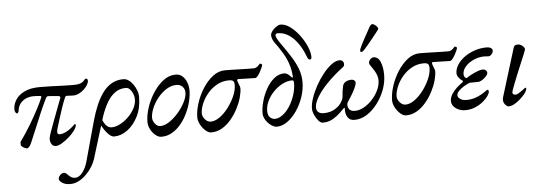

<svg xmlns="http://www.w3.org/2000/svg" viewBox="-58 -882 3824 1354"><g transform="rotate(-5 1854.0 -205.5)"><path d="M108 13Q101 13 90.5 8Q80 3 72 -4Q64 -11 65 -16V-36Q107 -94 141.5 -152Q176 -210 201 -258Q226 -306 237 -334Q239 -338 239 -342Q239 -346 233 -347L207 -349Q148 -354 112 -328Q76 -302 71 -257Q70 -250 66.5 -244.5Q63 -239 57 -239Q52 -239 47 -248.5Q42 -258 42 -268Q42 -302 61.5 -334.5Q81 -367 124 -388.5Q167 -410 235 -410Q275 -410 315.5 -408.5Q356 -407 394.5 -405.5Q433 -404 466 -404Q486 -404 503 -406Q520 -408 533 -416Q543 -422 550.5 -431.5Q558 -441 561 -441Q569 -441 572.5 -437Q576 -433 576 -425Q576 -412 566.5 -396Q557 -380 541 -365Q525 -350 505 -340Q485 -330 463 -330Q454 -330 441 -331Q428 -332 417 -332Q415 -332 411.5 -330Q408 -328 405 -321Q392 -291 378 -250Q364 -209 352 -169.5Q340 -130 332 -104Q327 -86 330 -76Q333 -66 345 -66Q369 -66 397.5 -82Q426 -98 454 -126Q455 -127 456 -127.5Q457 -128 458 -128Q464 -128 464 -123Q464 -107 447.5 -84Q431 -61 405.5 -38.5Q380 -16 354.5 -1Q329 14 311 14Q289 14 278.5 -7.5Q268 -29 274 -54Q278 -70 290.5 -104.5Q303 -139 318.5 -180.5Q334 -222 348.5 -260Q363 -298 371 -319Q374 -327 370.5 -330.5Q367 -334 362 -335L291 -341Q284 -342 279 -338.5Q274 -335 270 -327Q247 -280 223 -224Q199 -168 177.5 -115Q156 -62 139 -24Q131 -5 122 4Q113 13 108 13Z M389 290Q354 290 332.5 275.5Q311 261 311 247Q311 238 317 229Q323 220 332 213.5Q341 207 350 207Q359 207 366.5 213Q374 219 381 227Q389 235 400 242Q411 249 428 249Q455 249 479 218.5Q503 188 515 145L593 -138Q609 -196 630 -246Q651 -296 678.5 -334Q706 -372 742.5 -393Q779 -414 826 -414Q845 -414 863 -401.5Q881 -389 895 -368.5Q909 -348 917.5 -325.5Q926 -303 926 -283Q926 -202 896 -142.5Q866 -83 820.5 -50Q775 -17 727 -17Q712 -17 695.5 -30.5Q679 -44 664.5 -65Q650 -86 639 -106L653 -139Q657 -130 664.5 -116.5Q672 -103 685 -93Q698 -83 715 -83Q743 -83 774 -99Q805 -115 832.5 -141.5Q860 -168 877.5 -200.5Q895 -233 895 -266Q895 -286 887 -305.5Q879 -325 866.5 -338Q854 -351 838 -351Q793 -351 760 -326.5Q727 -302 703.5 -261Q680 -220 662 -168L570 131Q563 153 546.5 180.5Q530 208 505.5 233Q481 258 451.5 274Q422 290 389 290Z M1058 14Q1038 14 1017 -3Q996 -20 982.5 -46Q969 -72 969 -99Q969 -146 987 -200.5Q1005 -255 1036.5 -303.5Q1068 -352 1108.5 -383Q1149 -414 1195 -414Q1225 -414 1244.5 -396Q1264 -378 1274 -350.5Q1284 -323 1284 -296Q1284 -260 1274 -218Q1264 -176 1244.5 -135Q1225 -94 1197.5 -60.5Q1170 -27 1135 -6.5Q1100 14 1058 14ZM1058 -62Q1089 -62 1123.5 -85.5Q1158 -109 1188.5 -145Q1219 -181 1237.5 -219.5Q1256 -258 1254 -287Q1253 -309 1237 -325Q1221 -341 1197 -341Q1158 -341 1123.5 -319Q1089 -297 1061.5 -262.5Q1034 -228 1019 -191Q1004 -154 1004 -124Q1005 -102 1020.5 -82Q1036 -62 1058 -62Z M1411 14Q1392 14 1371.5 -4Q1351 -22 1336.5 -48.5Q1322 -75 1322 -99Q1322 -146 1339.5 -200.5Q1357 -255 1388 -303.5Q1419 -352 1459 -383Q1499 -414 1545 -414Q1561 -414 1587.5 -413.5Q1614 -413 1644.5 -412Q1675 -411 1703.5 -410.5Q1732 -410 1751 -410Q1759 -410 1766.5 -414.5Q1774 -419 1779 -423Q1785 -429 1789 -434Q1793 -439 1795 -439Q1800 -439 1805 -436Q1810 -433 1810 -429Q1810 -424 1804 -410Q1798 -396 1789 -380Q1780 -364 1770.5 -352.5Q1761 -341 1753 -341Q1748 -341 1730 -341.5Q1712 -342 1690.5 -342.5Q1669 -343 1652.5 -343.5Q1636 -344 1633 -344Q1623 -344 1626 -330Q1628 -322 1635.5 -304.5Q1643 -287 1643 -279Q1643 -251 1632.5 -213Q1622 -175 1601.5 -135.5Q1581 -96 1552.5 -62Q1524 -28 1488.5 -7Q1453 14 1411 14ZM1414 -62Q1445 -62 1478.5 -86Q1512 -110 1540.5 -148Q1569 -186 1587 -227.5Q1605 -269 1605 -305Q1605 -326 1596.5 -333.5Q1588 -341 1567 -341Q1520 -341 1481 -319Q1442 -297 1414 -263Q1386 -229 1371 -191.5Q1356 -154 1356 -124Q1357 -102 1374.5 -82Q1392 -62 1414 -62Z M1876 14Q1857 14 1835 -1.5Q1813 -17 1798 -41Q1783 -65 1783 -89Q1783 -126 1795.5 -172Q1808 -218 1831.5 -260Q1855 -302 1887.5 -329Q1920 -356 1960 -356Q1968 -356 1977 -351.5Q1986 -347 1995 -339Q2004 -331 2011 -322Q2015 -318 2017 -322.5Q2019 -327 2018 -336Q2015 -371 2007 -400Q1999 -429 1988 -453.5Q1977 -478 1964 -499Q1938 -542 1914.5 -573Q1891 -604 1891 -633Q1891 -642 1898.5 -654Q1906 -666 1917.5 -676.5Q1929 -687 1941 -694Q1953 -701 1963 -701Q1996 -701 2030.5 -676Q2065 -651 2094.5 -612Q2124 -573 2142.5 -530.5Q2161 -488 2161 -453Q2161 -447 2157.5 -442Q2154 -437 2149 -437Q2146 -437 2140.5 -440.5Q2135 -444 2132 -453Q2099 -542 2048.5 -592Q1998 -642 1938 -642Q1932 -642 1927 -638.5Q1922 -635 1922 -629Q1922 -619 1930 -604Q1938 -589 1952 -569Q1992 -513 2021 -467Q2050 -421 2066.5 -377Q2083 -333 2083 -284Q2083 -232 2065.5 -179.5Q2048 -127 2018 -83Q1988 -39 1951 -12.5Q1914 14 1876 14ZM1866 -42Q1894 -42 1922 -63Q1950 -84 1972.5 -119Q1995 -154 2009 -197Q2023 -240 2023 -284Q2023 -290 2020.5 -296Q2018 -302 2012 -302Q1978 -302 1944 -285Q1910 -268 1881 -239Q1852 -210 1834.5 -174.5Q1817 -139 1817 -102Q1817 -69 1833.5 -55.5Q1850 -42 1866 -42Z M2201 14Q2186 14 2170.5 -4Q2155 -22 2144 -46.5Q2133 -71 2133 -91Q2133 -123 2147 -165Q2161 -207 2185 -250.5Q2209 -294 2238.5 -331Q2268 -368 2298.5 -391Q2329 -414 2357 -414Q2365 -414 2371.5 -410.5Q2378 -407 2382 -400.5Q2386 -394 2386 -385Q2386 -378 2383.5 -372Q2381 -366 2369 -358Q2342 -338 2313 -312.5Q2284 -287 2257 -259Q2230 -231 2208.5 -202Q2187 -173 2174.5 -146Q2162 -119 2162 -96Q2162 -74 2175.5 -63Q2189 -52 2214 -52Q2266 -52 2303.5 -79Q2341 -106 2354 -147Q2356 -173 2359 -195Q2362 -217 2366 -233Q2370 -246 2379 -254Q2388 -262 2401 -266Q2414 -270 2428 -270Q2440 -270 2448 -263.5Q2456 -257 2456 -248Q2456 -234 2444.5 -209.5Q2433 -185 2417 -158.5Q2401 -132 2386 -110Q2380 -87 2391.5 -68Q2403 -49 2432 -49Q2465 -49 2497.5 -67Q2530 -85 2557.5 -115Q2585 -145 2601.5 -180Q2618 -215 2618 -249Q2618 -272 2609 -293Q2600 -314 2589 -330Q2579 -346 2570.5 -357.5Q2562 -369 2562 -376Q2562 -387 2568 -395.5Q2574 -404 2582 -409Q2590 -414 2595 -414Q2630 -414 2645.5 -375.5Q2661 -337 2661 -284Q2661 -233 2642 -181Q2623 -129 2589.5 -84.5Q2556 -40 2514 -13Q2472 14 2425 14Q2397 14 2383 -2.5Q2369 -19 2365.5 -39.5Q2362 -60 2364 -72Q2365 -76 2362 -76.5Q2359 -77 2355 -73Q2346 -64 2324.5 -43Q2303 -22 2272 -4Q2241 14 2201 14ZM2515 -459Q2507 -459 2507.5 -467Q2508 -475 2509 -479Q2513 -490 2522.5 -509Q2532 -528 2544 -550Q2556 -572 2567 -591.5Q2578 -611 2584 -623Q2589 -633 2595.5 -640.5Q2602 -648 2609 -648Q2614 -648 2623.5 -642Q2633 -636 2640.5 -627.5Q2648 -619 2648 -611Q2648 -609 2635 -592Q2622 -575 2603 -551.5Q2584 -528 2566 -506.5Q2548 -485 2538 -474Q2533 -469 2527 -464Q2521 -459 2515 -459Z M2790 14Q2771 14 2750.5 -4Q2730 -22 2715.5 -48.5Q2701 -75 2701 -99Q2701 -146 2718.5 -200.5Q2736 -255 2767 -303.5Q2798 -352 2838 -383Q2878 -414 2924 -414Q2940 -414 2966.5 -413.5Q2993 -413 3023.5 -412Q3054 -411 3082.5 -410.5Q3111 -410 3130 -410Q3138 -410 3145.5 -414.5Q3153 -419 3158 -423Q3164 -429 3168 -434Q3172 -439 3174 -439Q3179 -439 3184 -436Q3189 -433 3189 -429Q3189 -424 3183 -410Q3177 -396 3168 -380Q3159 -364 3149.5 -352.5Q3140 -341 3132 -341Q3127 -341 3109 -341.5Q3091 -342 3069.5 -342.5Q3048 -343 3031.5 -343.5Q3015 -344 3012 -344Q3002 -344 3005 -330Q3007 -322 3014.5 -304.5Q3022 -287 3022 -279Q3022 -251 3011.5 -213Q3001 -175 2980.5 -135.5Q2960 -96 2931.5 -62Q2903 -28 2867.5 -7Q2832 14 2790 14ZM2793 -62Q2824 -62 2857.5 -86Q2891 -110 2919.5 -148Q2948 -186 2966 -227.5Q2984 -269 2984 -305Q2984 -326 2975.5 -333.5Q2967 -341 2946 -341Q2899 -341 2860 -319Q2821 -297 2793 -263Q2765 -229 2750 -191.5Q2735 -154 2735 -124Q2736 -102 2753.5 -82Q2771 -62 2793 -62Z M3209 14Q3185 14 3163 4.5Q3141 -5 3127.5 -21.5Q3114 -38 3114 -59Q3114 -84 3129 -107.5Q3144 -131 3164 -149.5Q3184 -168 3199 -178Q3207 -183 3210 -187.5Q3213 -192 3207 -196Q3194 -204 3182 -219.5Q3170 -235 3170 -251Q3170 -280 3188 -309Q3206 -338 3237.5 -361.5Q3269 -385 3310.5 -399.5Q3352 -414 3399 -414Q3416 -414 3427.5 -406.5Q3439 -399 3439 -389Q3439 -380 3434 -371Q3429 -362 3421 -356Q3413 -350 3405 -350Q3400 -350 3392 -351Q3384 -352 3375 -352Q3337 -352 3301 -336Q3265 -320 3242 -294.5Q3219 -269 3219 -240Q3219 -229 3224.5 -220Q3230 -211 3240 -211Q3253 -221 3275 -232.5Q3297 -244 3319.5 -252.5Q3342 -261 3356 -261Q3371 -261 3379 -252.5Q3387 -244 3387 -236Q3387 -225 3374.5 -211Q3362 -197 3346 -187Q3330 -177 3318 -177Q3304 -177 3290 -176.5Q3276 -176 3258 -176Q3236 -168 3214 -154.5Q3192 -141 3177.5 -125.5Q3163 -110 3163 -96Q3163 -82 3179 -69.5Q3195 -57 3224 -57Q3257 -57 3284 -66Q3311 -75 3331 -86.5Q3351 -98 3363 -107Q3375 -116 3377 -116Q3386 -116 3386 -102Q3386 -91 3373 -72Q3360 -53 3336 -33Q3312 -13 3280 0.5Q3248 14 3209 14Z M3516 14Q3511 14 3503.5 9Q3496 4 3489.5 -5Q3483 -14 3480.5 -26.5Q3478 -39 3483 -55L3588 -396Q3592 -407 3598 -411Q3604 -415 3621 -415Q3632 -415 3643 -408Q3654 -401 3661 -391.5Q3668 -382 3665 -372Q3661 -360 3650 -333.5Q3639 -307 3625 -274Q3611 -241 3597 -206.5Q3583 -172 3571.5 -142.5Q3560 -113 3554 -95Q3548 -76 3555 -70Q3562 -64 3572 -64Q3582 -64 3597 -73.5Q3612 -83 3624 -92Q3632 -98 3637.5 -102.5Q3643 -107 3644 -107Q3655 -107 3649 -91Q3645 -78 3630.5 -60.5Q3616 -43 3596.5 -26Q3577 -9 3556 2.5Q3535 14 3516 14Z"/></g></svg>

Font: EB Garamond
Style: Italic
Weight: 400
Italic angle: -17.2°
Designer: Georg Duffner and Octavio Pardo
Foundry: Georg Duffner
Version: Version 1.001